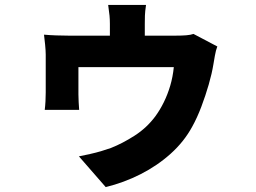

<svg xmlns="http://www.w3.org/2000/svg" viewBox="-20 -665 1040 781"><path d="M574 -645Q570 -618 569.5 -601.5Q569 -585 569 -568Q569 -557 569 -533Q569 -509 569 -484.5Q569 -460 569 -443H427Q427 -462 427 -486.5Q427 -511 427 -534Q427 -557 427 -568Q427 -585 425.5 -601.5Q424 -618 420 -645ZM864 -476Q858 -461 854 -438Q850 -415 848 -403Q842 -366 829 -321Q816 -276 799 -231Q782 -186 762 -150Q729 -89 674.5 -40Q620 9 552 43.5Q484 78 410 96L301 -29Q321 -33 346 -38.5Q371 -44 394 -51Q417 -58 431 -63Q479 -82 528 -113.5Q577 -145 612 -192Q631 -218 646.5 -249.5Q662 -281 672.5 -316.5Q683 -352 687 -392H299Q299 -382 299 -367Q299 -352 299 -335Q299 -318 299 -304Q299 -290 299 -281Q299 -267 300 -249Q301 -231 302 -218H162Q164 -234 165 -253Q166 -272 166 -289Q166 -299 166 -319.5Q166 -340 166 -365Q166 -390 166 -411Q166 -432 166 -443Q166 -458 163.5 -483.5Q161 -509 159 -524Q181 -522 208.5 -521Q236 -520 259 -520H694Q720 -520 738 -521.5Q756 -523 767 -527Z"/></svg>

Font: Noto Sans JP Thin ExtraBold
Style: Regular
Weight: 800
Version: Version 2.004-H2;hotconv 1.0.118;makeotfexe 2.5.65603